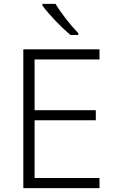

<svg xmlns="http://www.w3.org/2000/svg" viewBox="-20 -1061 593 988"><path d="M266 -1041H198V-1033C227 -992 294 -921 343 -881H383V-890C345 -929 291 -997 266 -1041ZM492 -93V-145H158V-442H473V-494H158V-755H492V-807H100V-93Z"/></svg>

Font: Noto Sans Telugu UI Light
Style: Regular
Weight: 300
Designer: Jelle Bosma - Monotype Design Team
Foundry: Monotype Imaging Inc.
Version: Version 2.005